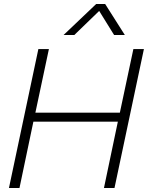

<svg xmlns="http://www.w3.org/2000/svg" viewBox="-20 -946 744 966"><path d="M464 -926H509L608 -770H554L479 -891L354 -770H300ZM173 -699H226L158 -379H583L651 -699H704L556 0H503L573 -334H148L78 0H25Z"/></svg>

Font: Prompt ExtraLight
Style: Italic
Weight: 275
Italic angle: -12°
Designer: Katatrad Team
Foundry: CadsonDemak
Version: Version 1.000